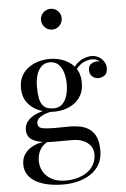

<svg xmlns="http://www.w3.org/2000/svg" viewBox="-65 -804 726 1109"><g transform="rotate(-5 298.0 -249.0)"><path d="M258 260Q213 260 172.8 252.2Q132.5 244.5 101.8 228Q71 211.5 53.5 186Q36 160.5 36 125Q36 91 51.2 67.8Q66.5 44.5 89.2 30.5Q112 16.5 135.5 10.5Q159 4.5 176 4.5H190.5Q157 21.5 142 49.5Q127 77.5 127 114.5Q127 146 143.2 174.5Q159.5 203 192 220.8Q224.5 238.5 272 238.5Q309.5 238.5 342 229.2Q374.5 220 398.8 202.5Q423 185 436.8 159.5Q450.5 134 450.5 101.5Q450.5 72 434.8 51.5Q419 31 392.2 20Q365.5 9 333 9Q322.5 9 298.8 9Q275 9 251.2 9Q227.5 9 216.5 9Q149 9 108.5 -9.5Q68 -28 68 -73Q68 -99.5 83.2 -119.8Q98.5 -140 124.5 -153.8Q150.5 -167.5 183.2 -174.5Q216 -181.5 251.5 -181.5L250.5 -167.5Q234.5 -167.5 215 -163.5Q195.5 -159.5 177.8 -151.5Q160 -143.5 148.8 -132Q137.5 -120.5 137.5 -106Q137.5 -80 164.8 -74.8Q192 -69.5 233 -69.5Q250.5 -69.5 265 -69.8Q279.5 -70 293.2 -70.2Q307 -70.5 321 -70.5Q349 -70.5 378.2 -65.5Q407.5 -60.5 432 -45Q456.5 -29.5 471.5 0.8Q486.5 31 486.5 82Q486.5 129 467.2 163Q448 197 415.2 218.2Q382.5 239.5 341.8 249.8Q301 260 258 260ZM240 -163.5Q209.5 -163.5 178 -172Q146.5 -180.5 120 -198.8Q93.5 -217 77.2 -246Q61 -275 61 -316.5Q61 -358 77.2 -387Q93.5 -416 120 -434.2Q146.5 -452.5 178 -461Q209.5 -469.5 240 -469.5Q270.5 -469.5 301.2 -461Q332 -452.5 357.5 -434.2Q383 -416 398.5 -387Q414 -358 414 -316.5Q414 -275 398.5 -246Q383 -217 357.5 -198.8Q332 -180.5 301.2 -172Q270.5 -163.5 240 -163.5ZM240 -183Q269.5 -183 288.8 -201Q308 -219 317.2 -249.2Q326.5 -279.5 326.5 -316.5Q326.5 -353.5 317.2 -383.8Q308 -414 288.8 -432Q269.5 -450 240 -450Q210.5 -450 191.2 -432Q172 -414 162.8 -383.8Q153.5 -353.5 153.5 -316.5Q153.5 -279.5 158.8 -249.2Q164 -219 182.2 -201Q200.5 -183 240 -183ZM512 -334.5Q493 -334.5 477.2 -347.5Q461.5 -360.5 461.5 -385Q461.5 -410 477.8 -420.8Q494 -431.5 512 -431.5Q530.5 -431.5 547.2 -420.8Q564 -410 564 -389.5H545Q545 -410 529 -428Q513 -446 483 -446Q465 -446 442 -437.2Q419 -428.5 399 -405.8Q379 -383 369 -341L355 -351Q365 -395 387.5 -419.8Q410 -444.5 435.8 -454.8Q461.5 -465 481.5 -465Q506 -465 524.8 -454Q543.5 -443 554.2 -425.8Q565 -408.5 565 -389.5Q565 -357.5 547.8 -346Q530.5 -334.5 512 -334.5ZM270.5 -637Q246 -637 228.2 -655Q210.5 -673 210.5 -697.5Q210.5 -722.5 228.2 -740Q246 -757.5 270.5 -757.5Q295.5 -757.5 313 -740Q330.5 -722.5 330.5 -697.5Q330.5 -673 313 -655Q295.5 -637 270.5 -637Z"/></g></svg>

Font: Bodoni Moda SC
Style: Regular
Weight: 400
Designer: Owen Earl
Foundry: indestructible type
Version: Version 2.005